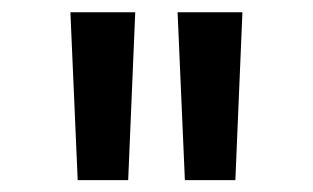

<svg xmlns="http://www.w3.org/2000/svg" viewBox="-20 -748 523 321"><path d="M109.9 -446.8 97.7 -727.5H206.1L194.3 -446.8ZM289.1 -446.8 276.9 -727.5H385.3L373.5 -446.8Z"/></svg>

Font: Inter 17pt Medium
Style: Regular
Weight: 500
Version: Version 4.001;git-66647c0bb